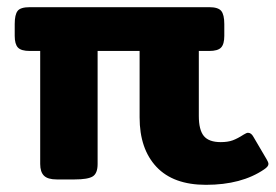

<svg xmlns="http://www.w3.org/2000/svg" viewBox="-20 -500 768 535"><path d="M369 -173V-358H252V-43Q252 -17 238.5 -8.5Q225 0 188 0H138Q113 0 102.5 -10.5Q92 -21 92 -43V-358H63Q39 -358 30 -367.5Q21 -377 21 -400V-433Q21 -459 29 -469.5Q37 -480 63 -480H563Q588 -480 596.5 -469.5Q605 -459 605 -433V-400Q605 -377 596 -367.5Q587 -358 563 -358H534V-177Q534 -138 548 -121Q562 -104 595 -104Q615 -104 628.5 -109Q642 -114 659 -125Q667 -130 671 -130Q680 -130 686 -119L723 -56Q728 -48 728 -43Q728 -36 716 -28Q653 15 554 15Q463 15 416 -35Q369 -85 369 -173Z"/></svg>

Font: Mitr Medium
Style: Regular
Weight: 500
Designer: Thanarat Vachiruckul
Foundry: Cadson Demak
Version: Version 1.003